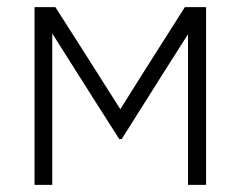

<svg xmlns="http://www.w3.org/2000/svg" viewBox="-20 -520 677 540"><path d="M559.6 -500Q559.6 -375 559.6 0Q546.9 0 508.8 0Q508.8 -106.4 508.8 -423.8Q461.9 -350.6 322.3 -128.9Q320.3 -128.9 315.4 -128.9Q267.6 -203.1 127 -425.8Q127 -319.3 127 0Q114.3 0 77.1 0Q77.1 -125 77.1 -500Q91.8 -500 135.7 -500Q181.6 -428.7 318.4 -212.9Q363.3 -285.2 500 -500Q514.6 -500 559.6 -500Z"/></svg>

Font: LeFont
Style: ExtraLight
Weight: 200
Designer: Leryon MEDIA
Version: Version 1.0